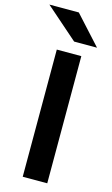

<svg xmlns="http://www.w3.org/2000/svg" viewBox="-153 -971 596 1021"><g transform="rotate(15 145.0 -460.5)"><path d="M-15 -921H147L289 -765H163ZM85 -700H220V0H85Z"/></g></svg>

Font: OVRPSS Recut ExtraBold
Style: Regular
Weight: 800
Designer: Giant Group
Foundry: Giant Group
Version: Version 1.001;hotconv 1.0.109;makeotfexe 2.5.65596